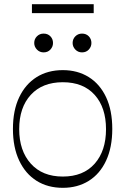

<svg xmlns="http://www.w3.org/2000/svg" viewBox="-20 -892 600 920"><path d="M281 8Q209 8 155.5 -25.5Q102 -59 72 -122.5Q42 -186 42 -274Q42 -363 72 -426Q102 -489 155.5 -522.5Q209 -556 281 -556Q352 -556 405.5 -522.5Q459 -489 488.5 -426Q518 -363 518 -274Q518 -186 488.5 -122.5Q459 -59 405.5 -25.5Q352 8 281 8ZM281 -46Q379 -46 433.5 -107.5Q488 -169 488 -273Q488 -377 433.5 -437.5Q379 -498 281 -498Q183 -498 127.5 -437.5Q72 -377 72 -273Q72 -170 127.5 -108Q183 -46 281 -46ZM189 -641Q170 -641 157 -654.5Q144 -668 144 -686Q144 -705 157 -718Q170 -731 189 -731Q209 -731 221.5 -718Q234 -705 234 -686Q234 -668 221.5 -654.5Q209 -641 189 -641ZM373 -641Q354 -641 341 -654.5Q328 -668 328 -686Q328 -705 341 -718Q354 -731 373 -731Q393 -731 405.5 -718Q418 -705 418 -686Q418 -668 405.5 -654.5Q393 -641 373 -641ZM133 -829V-872H429V-829Z"/></svg>

Font: Savate ExtraLight
Style: Regular
Weight: 200
Designer: Max Esnée
Foundry: Plomb Type
Version: Version 2.000